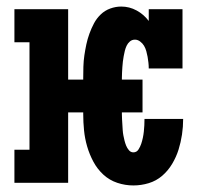

<svg xmlns="http://www.w3.org/2000/svg" viewBox="-20 -558 640 586"><path d="M387 8Q362 8 338 0Q314 -8 295.5 -25Q277 -42 265 -64.5Q253 -87 246 -111Q239 -135 236.5 -160Q234 -185 234 -210V-215H188V0H24V-101H70V-429H24V-530H188V-315H234V-320Q234 -337 234.5 -354.5Q235 -372 237.5 -389Q240 -406 243.5 -422.5Q247 -439 253 -455.5Q259 -472 267 -487Q275 -502 287.5 -514Q300 -526 316.5 -532Q333 -538 350 -538Q375 -538 397 -526Q419 -514 434 -494V-530H537V-349H434Q434 -358 433 -367Q432 -376 430.5 -384.5Q429 -393 426.5 -402Q424 -411 419.5 -418.5Q415 -426 407.5 -431.5Q400 -437 392 -437Q383 -437 376.5 -431.5Q370 -426 366.5 -418.5Q363 -411 361 -403Q359 -395 357.5 -386.5Q356 -378 355 -370Q354 -362 353.5 -353.5Q353 -345 352.5 -336.5Q352 -328 352 -320V-315H415V-215H352V-210Q352 -202 352.5 -194Q353 -186 353.5 -177.5Q354 -169 354.5 -161Q355 -153 356.5 -145Q358 -137 360 -129Q362 -121 365 -113.5Q368 -106 373.5 -99.5Q379 -93 387 -93Q397 -93 402.5 -101.5Q408 -110 411 -119Q414 -128 416 -137.5Q418 -147 419 -156.5Q420 -166 420.5 -175.5Q421 -185 421 -195H539Q539 -171 535.5 -147.5Q532 -124 525 -101.5Q518 -79 505.5 -58Q493 -37 475 -21.5Q457 -6 434 1Q411 8 387 8Z"/></svg>

Font: Iosevka Slab Extended
Style: Bold
Weight: 700
Width: 7
Monospace: yes
Designer: Belleve Invis
Foundry: Belleve Invis
Version: Version 11.1.0; ttfautohint (v1.8.3)